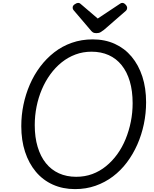

<svg xmlns="http://www.w3.org/2000/svg" viewBox="-20 -1287 1067 1326"><path d="M498 19Q414 19 345 -12Q276 -43 227.5 -101Q179 -159 153 -238.5Q127 -318 127 -416Q127 -491 142 -563.5Q157 -636 186 -703Q215 -770 257.5 -826.5Q300 -883 354.5 -925.5Q409 -968 476 -991.5Q543 -1015 620 -1015Q705 -1015 773 -984Q841 -953 889 -895.5Q937 -838 963 -758.5Q989 -679 989 -581Q989 -504 973.5 -430Q958 -356 928.5 -289Q899 -222 856.5 -165.5Q814 -109 759.5 -68Q705 -27 639.5 -4Q574 19 498 19ZM506 -66Q566 -66 617.5 -85Q669 -104 712.5 -139.5Q756 -175 790 -222Q824 -269 847.5 -326.5Q871 -384 883.5 -446.5Q896 -509 896 -574Q896 -659 876.5 -725Q857 -791 820 -837Q783 -883 730.5 -906.5Q678 -930 612 -930Q553 -930 501 -910.5Q449 -891 405.5 -856Q362 -821 327.5 -773.5Q293 -726 269 -669.5Q245 -613 232.5 -550.5Q220 -488 220 -423Q220 -339 240 -272.5Q260 -206 297 -160Q334 -114 387 -90Q440 -66 506 -66ZM825 -1267Q836 -1267 847 -1255.5Q858 -1244 858 -1233Q858 -1227 856 -1222Q854 -1217 849 -1212L697 -1080Q685 -1071 674 -1064.5Q663 -1058 645 -1058Q629 -1058 619.5 -1065Q610 -1072 603 -1082L488 -1217Q483 -1224 482.5 -1228.5Q482 -1233 482 -1236Q482 -1248 496 -1257.5Q510 -1267 519 -1267Q528 -1267 533 -1263Q538 -1259 545 -1253L655 -1159L798 -1254Q805 -1258 811 -1262.5Q817 -1267 825 -1267Z"/></svg>

Font: Playwrite ZA
Style: Regular
Weight: 400
Designer: Veronika Burian, José Scaglione
Foundry: TypeTogether
Version: Version 1.002